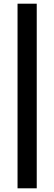

<svg xmlns="http://www.w3.org/2000/svg" viewBox="-20 -820 294 1040"><path d="M75 200V-800H179V200Z"/></svg>

Font: Sansita
Style: Regular
Weight: 400
Designer: Pablo Cosgaya
Foundry: Omnibus-Type
Version: Version 1.006;hotconv 1.0.109;makeotfexe 2.5.65596